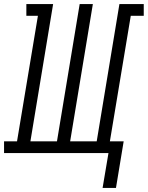

<svg xmlns="http://www.w3.org/2000/svg" viewBox="-60 -755 729 947"><path d="M446 172 475 0H-40V-58H24L127 -677H70V-735H202L90 -58H221L333 -735H398L286 -58H417L529 -735H649V-677H585L482 -58H550L512 172Z"/></svg>

Font: Iosevka Curly Slab LtExObl
Style: Regular
Weight: 300
Width: 7
Italic angle: -9°
Monospace: yes
Designer: Belleve Invis
Foundry: Belleve Invis
Version: Version 11.1.0; ttfautohint (v1.8.3)